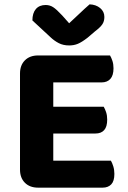

<svg xmlns="http://www.w3.org/2000/svg" viewBox="-20 -861 587 883"><path d="M155 2Q117 2 94.5 -20.5Q72 -43 72 -81V-523Q72 -561 94.5 -583.5Q117 -606 155 -606H486Q492 -596 497 -581Q502 -566 502 -547Q502 -514 487.5 -498Q473 -482 447 -482H225V-370H457Q463 -360 468 -345Q473 -330 473 -311Q473 -278 459 -262.5Q445 -247 419 -247H225V-122H490Q496 -112 501 -96Q506 -80 506 -61Q506 -28 491.5 -13Q477 2 452 2ZM298 -754Q321 -775 345 -798Q369 -821 392 -841Q421 -840 440.5 -824Q460 -808 460 -783Q460 -763 450.5 -749Q441 -735 416 -716L382 -687Q356 -667 338 -659.5Q320 -652 298 -652Q271 -652 250.5 -662.5Q230 -673 212 -690L129 -767Q129 -801 145 -819.5Q161 -838 190 -838Q209 -838 224.5 -828Q240 -818 266 -790Z"/></svg>

Font: Baloo Thambi 2
Style: Bold
Weight: 700
Designer: Aadarsh Rajan and Ek Type
Foundry: Ek Type
Version: Version 1.640;hotconv 1.0.111;makeotfexe 2.5.65597; ttfautoh